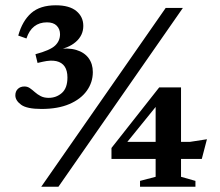

<svg xmlns="http://www.w3.org/2000/svg" viewBox="-20 -706 830 726"><path d="M136 0 606.5 -676H671.5L201 0ZM137 -294Q81.5 -294 59.8 -310Q38 -326 38 -345.5Q38 -360.5 47.5 -369.8Q57 -379 72.5 -379Q84 -379 93.2 -372.5Q102.5 -366 112 -357.5Q121.5 -349 134 -342.5Q146.5 -336 164 -336Q193 -336 214 -354.5Q235 -373 235 -413Q235 -439 224.5 -454.5Q214 -470 193.2 -474.8Q172.5 -479.5 141.5 -472.5L122 -468L114 -501Q170 -516 188.5 -533.8Q207 -551.5 207 -576.5Q207 -596 194.5 -608.8Q182 -621.5 157.5 -621.5Q129 -621.5 109.5 -606.2Q90 -591 80 -560.5L49 -571.5Q64.5 -627 98 -656.5Q131.5 -686 191 -686Q242.5 -686 268.8 -664.2Q295 -642.5 295 -608Q295 -572 266.2 -547.2Q237.5 -522.5 190 -516.5L193 -519.5Q237.5 -526.5 268.2 -517.2Q299 -508 315 -486.2Q331 -464.5 331 -433.5Q331 -394.5 308.2 -362.8Q285.5 -331 242.2 -312.5Q199 -294 137 -294ZM568.5 -324 594 -333 442 -145.5 435.5 -169.5H698L762.5 -179.5L743 -105H401.5V-146.5L582 -375.5H664.5V-37.5L719 -22V0H509.5V-22L568.5 -37.5Z"/></svg>

Font: Newsreader 16pt 16pt SemiBold
Style: Regular
Weight: 600
Version: Version 1.003